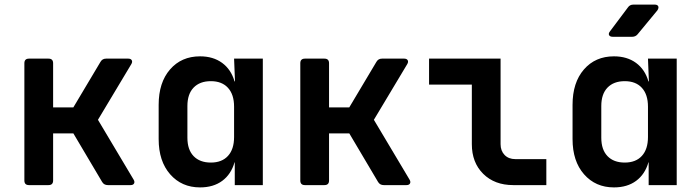

<svg xmlns="http://www.w3.org/2000/svg" viewBox="-20 -805 3040 835"><path d="M106 0Q86 0 86 -20V-530Q86 -550 106 -550H191Q211 -550 211 -530V-338H299L417 -536Q425 -550 441 -550H538Q549 -550 553 -543Q557 -536 551 -526L406 -284L561 -24Q567 -14 563 -7Q559 0 548 0H449Q432 0 424 -14L299 -225H211V-20Q211 0 191 0Z M850 10Q770 10 720 -47Q670 -104 670 -200V-349Q670 -446 719.5 -503Q769 -560 850 -560Q907 -560 946 -531.5Q985 -503 1000 -451H1002L998 -550H1123V0H1001V-99H1000Q985 -47 946.5 -18.5Q908 10 850 10ZM897 -98Q945 -98 971.5 -127Q998 -156 998 -209V-341Q998 -394 971.5 -423Q945 -452 897 -452Q849 -452 822 -424Q795 -396 795 -344V-206Q795 -154 822 -126Q849 -98 897 -98Z M1306 0Q1286 0 1286 -20V-530Q1286 -550 1306 -550H1391Q1411 -550 1411 -530V-338H1499L1617 -536Q1625 -550 1641 -550H1738Q1749 -550 1753 -543Q1757 -536 1751 -526L1606 -284L1761 -24Q1767 -14 1763 -7Q1759 0 1748 0H1649Q1632 0 1624 -14L1499 -225H1411V-20Q1411 0 1391 0Z M2212 0Q2131 0 2081.5 -49Q2032 -98 2032 -178V-437H1846V-550H2157V-178Q2157 -149 2174.5 -131Q2192 -113 2221 -113H2356V0Z M2645 -645Q2633 -645 2629 -652Q2625 -659 2633 -669L2711 -773Q2719 -785 2735 -785H2827Q2839 -785 2842.5 -778Q2846 -771 2839 -760L2753 -656Q2744 -645 2729 -645ZM2650 10Q2570 10 2520 -47Q2470 -104 2470 -200V-349Q2470 -446 2519.5 -503Q2569 -560 2650 -560Q2707 -560 2746 -531.5Q2785 -503 2800 -451H2802L2798 -550H2923V0H2801V-99H2800Q2785 -47 2746.5 -18.5Q2708 10 2650 10ZM2697 -98Q2745 -98 2771.5 -127Q2798 -156 2798 -209V-341Q2798 -394 2771.5 -423Q2745 -452 2697 -452Q2649 -452 2622 -424Q2595 -396 2595 -344V-206Q2595 -154 2622 -126Q2649 -98 2697 -98Z"/></svg>

Font: Pitagon Sans Mono
Style: Bold
Weight: 700
Monospace: yes
Designer: Travis Tran
Foundry: Pitagon
Version: Version 1.001; ttfautohint (v1.8.4.7-5d5b);gftools[0.9.26]